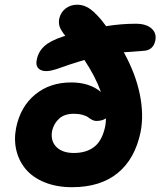

<svg xmlns="http://www.w3.org/2000/svg" viewBox="-20 -823 675 808"><path d="M283.2 -35.2Q218.3 -35.2 168 -55.7Q117.7 -76.2 88.6 -110.8Q59.6 -145.5 48.8 -190.4Q38.1 -235.4 47.9 -285.2Q65.9 -374 127.7 -425Q189.5 -476.1 279.8 -476.1Q356.4 -476.1 404.8 -436Q380.9 -502 335 -570.8Q271.5 -551.8 217.8 -532.2Q172.4 -517.1 150.1 -529.1Q127.9 -541 134.8 -571.8Q141.1 -605 166 -628.2Q190.9 -651.4 247.1 -669.9Q249 -669.9 254.9 -671.9Q235.8 -696.3 231 -710.9Q226.1 -725.6 229 -743.2Q234.9 -771 255.9 -787.1Q276.9 -803.2 305.2 -803.2Q328.6 -803.2 350.3 -791Q372.1 -778.8 404.8 -741.2Q409.2 -735.4 417.5 -724.6Q425.8 -713.9 426.8 -712.9Q489.7 -723.1 551.8 -723.1Q594.7 -723.1 617.2 -703.6Q639.6 -684.1 633.8 -652.8Q625 -610.4 582 -608.9Q535.2 -605.5 501 -603Q550.3 -513.7 568.1 -427.5Q585.9 -341.3 571.8 -268.1Q548.3 -154.3 475.3 -94.7Q402.3 -35.2 283.2 -35.2ZM199.2 -272Q191.9 -230.5 217 -204.8Q242.2 -179.2 291 -179.2Q343.3 -179.2 376.7 -205.1Q410.2 -231 422.9 -292Q425.8 -308.6 425.8 -325.2Q411.1 -314 384.8 -314Q376.5 -314 367.7 -318.6Q358.9 -323.2 351.3 -329.1Q343.8 -335 327.6 -339.6Q311.5 -344.2 291 -344.2Q251 -344.2 228.5 -323.5Q206.1 -302.7 199.2 -272Z"/></svg>

Font: Shantell Sans Irregular Bouncy
Style: Bold Italic
Weight: 700
Italic angle: -11.31°
Designer: Stephen Nixon, Anya Danilova, Shantell Martin
Foundry: Arrow Type
Version: Version 1.006;[9816181b4]